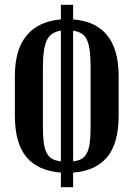

<svg xmlns="http://www.w3.org/2000/svg" viewBox="-20 -750 557 801"><path d="M234 -30Q139 -37 90.5 -94.5Q42 -152 42 -268V-432Q42 -543 91 -602Q140 -661 234 -669V-730H285V-669Q379 -662 427 -603Q475 -544 475 -432V-268Q475 -152 427 -94.5Q379 -37 285 -30V31H234ZM285 -77Q306 -79 320 -87Q334 -95 342.5 -111.5Q351 -128 354.5 -154.5Q358 -181 358 -220V-470Q358 -510 354.5 -537.5Q351 -565 343 -583Q335 -601 320.5 -610Q306 -619 285 -622ZM159 -220Q159 -181 162.5 -155Q166 -129 174.5 -112.5Q183 -96 197.5 -87.5Q212 -79 234 -77V-622Q191 -616 175 -581.5Q159 -547 159 -470Z"/></svg>

Font: Moniqa ExtBd Paragraph
Style: Regular
Weight: 800
Designer: Rajesh Rajput
Foundry: Rajesh Rajput
Version: Version 1.000